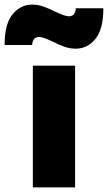

<svg xmlns="http://www.w3.org/2000/svg" viewBox="-95 -816 470 836"><path d="M232 0H48V-530H232ZM235 -604Q208 -604 183 -613.5Q158 -623 136 -634Q93 -655 75 -655Q47 -655 45 -620H-75Q-75 -712 -40 -754Q-5 -796 45 -796Q72 -796 97 -786.5Q122 -777 144 -766Q187 -745 205 -745Q233 -745 235 -780H355Q355 -688 320 -646Q285 -604 235 -604Z"/></svg>

Font: Tanohe Sans Black
Style: Regular
Weight: 900
Designer: Village Type and Design LLC & Cristiano Sobral
Foundry: Cooper Hewitt Smithsonian Design Museum
Version: Version 1.00;March 11, 2020;FontCreator 12.0.0.2522 64-bit; 